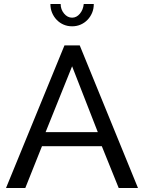

<svg xmlns="http://www.w3.org/2000/svg" viewBox="-20 -936 717 956"><path d="M301 -710H377L667 0H571L487 -208H189L106 0H10ZM467 -278 339 -606 207 -278ZM339 -848Q361 -848 377.5 -867.5Q394 -887 397 -916H447Q447 -892 438.5 -872Q430 -852 415.5 -837Q401 -822 381.5 -813.5Q362 -805 339 -805Q316 -805 296.5 -813.5Q277 -822 262.5 -837Q248 -852 239.5 -872Q231 -892 231 -916H282Q282 -889 299 -868.5Q316 -848 339 -848Z"/></svg>

Font: PTCRaleway Medium
Style: Regular
Weight: 500
Designer: Matt McInerney, Pablo Impallari, Rodrigo Fuenzalida
Foundry: Matt McInerney, Pablo Impallari, Rodrigo Fuenzalida
Version: Version 3.000g; ttfautohint (v1.5) -l 8 -r 28 -G 28 -x 14 -D